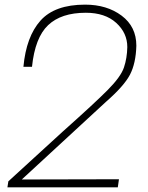

<svg xmlns="http://www.w3.org/2000/svg" viewBox="-20 -808 640 828"><path d="M488 0H12L16 -26L251 -241Q388 -363 444.5 -420Q501 -477 514.5 -517Q528 -557 529 -605Q529 -666 481 -709.5Q433 -753 350 -753Q244 -753 187.5 -699.5Q131 -646 118 -520H81Q93 -650 154.5 -719Q216 -788 347 -788Q441 -788 504.5 -740.5Q568 -693 568 -611Q566 -535 540.5 -486Q515 -437 436 -368L74 -34Q283 -35 493 -35Z"/></svg>

Font: Tanohe Sans ExtraLight
Style: Italic
Weight: 200
Designer: Village Type and Design LLC & Cristiano Sobral
Foundry: Cooper Hewitt Smithsonian Design Museum
Version: Version 1.00;September 29, 2021;FontCreator 13.0.0.2655 64-b